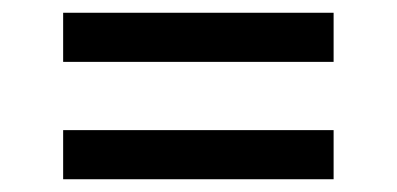

<svg xmlns="http://www.w3.org/2000/svg" viewBox="-20 -454 622 301"><path d="M79 -357V-434H503V-357ZM79 -173V-250H503V-173Z"/></svg>

Font: Literata Medium
Style: Regular
Weight: 500
Designer: Latin by Veronika Burian and Jose Scaglione. Greek by Irene Vlachou. Cyrillic by Vera Evstafieva.
Foundry: TypeTogether
Version: Version 3.103; ttfautohint (v1.8.4.7-5d5b);gftools[0.9.29]